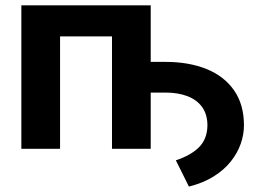

<svg xmlns="http://www.w3.org/2000/svg" viewBox="-20 -561 978 724"><path d="M692.4 142.6 643.1 43.5Q699.7 24.9 730.5 -5.9Q761.2 -36.6 762.2 -87.4Q762.2 -129.4 742.4 -157Q722.7 -184.6 687 -198.2Q651.4 -211.9 604.5 -211.9H500.5V-327.6H604.5Q691.9 -327.6 758.5 -300.8Q825.2 -273.9 862.5 -220.5Q899.9 -167 899.9 -88.4Q899.9 -53.7 887.7 -18.8Q875.5 16.1 850.3 47.9Q825.2 79.6 785.9 104.2Q746.6 128.9 692.4 142.6ZM548.3 -541V0H402.3V-423.8H206.5V0H60.5V-541Z"/></svg>

Font: Inter 17pt
Style: Bold
Weight: 700
Version: Version 4.001;git-66647c0bb